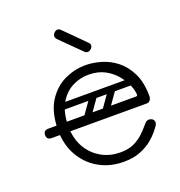

<svg xmlns="http://www.w3.org/2000/svg" viewBox="-132 -837 901 960"><g transform="rotate(-20 318.5 -357.5)"><path d="M366 10Q296 10 240.5 -19.5Q185 -49 150.5 -102Q116 -155 110 -225H66Q40 -225 40 -250Q40 -275 66 -275H110Q115 -358 151 -410Q187 -462 239.5 -486Q292 -510 348 -510Q387 -510 430.5 -497.5Q474 -485 511.5 -455.5Q549 -426 573 -376.5Q597 -327 597 -253Q597 -245 591 -235Q585 -225 571 -225H165Q171 -170 198 -128.5Q225 -87 268.5 -63.5Q312 -40 366 -40Q409 -40 439 -54.5Q469 -69 490 -89.5Q511 -110 527 -129Q533 -137 539.5 -141.5Q546 -146 553 -146Q557 -146 562.5 -144.5Q568 -143 571 -141Q581 -134 581 -120Q581 -114 576 -106Q571 -98 553 -76Q541 -61 517 -41Q493 -21 455.5 -5.5Q418 10 366 10ZM165 -276H533Q541 -276 541 -283Q541 -303 529 -332.5Q517 -362 493 -391.5Q469 -421 432.5 -440.5Q396 -460 346 -460Q302 -460 262.5 -440.5Q223 -421 196.5 -380.5Q170 -340 165 -276ZM451 -372H554V-337H451ZM345 -366Q358 -356 349 -343L283 -249Q274 -235 258 -246Q245 -256 254 -269L320 -363Q324 -368 331 -369.5Q338 -371 345 -366ZM443 -366Q456 -356 447 -343L381 -249Q372 -235 356 -246Q343 -256 352 -269L418 -363Q422 -368 429 -369.5Q436 -371 443 -366ZM147 -259Q147 -276 164 -276H496Q513 -276 513 -259Q513 -241 497 -241H165Q147 -241 147 -259ZM147 -355Q147 -372 164 -372H496Q513 -372 513 -355Q513 -337 497 -337H165Q147 -337 147 -355ZM368 -574 261 -680Q252 -689 252 -698Q252 -708 260 -716Q269 -725 278 -725Q287 -725 296 -716L403 -609Q410 -602 410 -594Q410 -585 401 -576Q393 -568 383 -568Q374 -568 368 -574Z"/></g></svg>

Font: Agu Display
Style: Regular
Weight: 400
Designer: Oluwaseun Badejo
Version: Version 1.103